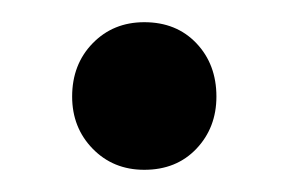

<svg xmlns="http://www.w3.org/2000/svg" viewBox="-20 -143 260 173"><path d="M110 10Q82 10 63.5 -9Q45 -28 45 -56Q45 -85 63.5 -104Q82 -123 110 -123Q139 -123 157 -104Q175 -85 175 -56Q175 -28 157 -9Q139 10 110 10Z"/></svg>

Font: Radio Canada Big
Style: Regular
Weight: 400
Designer: Étienne Aubert Bonn
Foundry: Coppers and Brasses
Version: Version 1.001